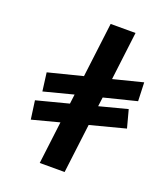

<svg xmlns="http://www.w3.org/2000/svg" viewBox="-155 -963 912 1066"><g transform="rotate(20 301.5 -430.0)"><path d="M354 0 390 -291 597 -345 569 -450 404 -407 411 -461 603 -509 599 -619 425 -575 460 -860H313L273 -537L71 -486L85 -378L259 -423L252 -367L63 -318L78 -209L238 -251L207 0Z"/></g></svg>

Font: Ny Stormning
Style: HfKr
Weight: 700
Designer: Robert Jablonski, Mew Too
Foundry: Cannot Into Space Fonts
Version: Version 0.90